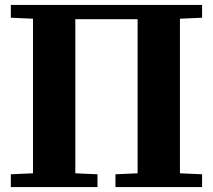

<svg xmlns="http://www.w3.org/2000/svg" viewBox="-20 -760 865 780"><path d="M24 -52 114 -56V-684L24 -688V-740H801V-688L711 -684V-56L801 -52V0H449V-52L539 -56V-682H286V-56L376 -52V0H24Z"/></svg>

Font: Minipax
Style: Bold
Weight: 700
Designer: Raphaël Ronot, Igor Stepanchenko (Cyrillic)
Foundry: steppetype
Version: Version 1.002